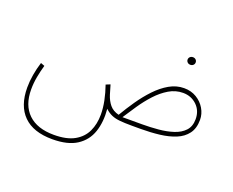

<svg xmlns="http://www.w3.org/2000/svg" viewBox="-124 -747 1466 1209"><g transform="rotate(20 609.0 -142.5)"><path d="M951.7 -511.7Q951.7 -522 959.2 -529.5Q966.8 -537.1 979 -537.1Q990.7 -537.1 998.3 -529.8Q1005.9 -522.5 1005.9 -511.7Q1005.9 -501 998.3 -493.7Q990.7 -486.3 979 -486.3Q966.8 -486.3 959.2 -493.9Q951.7 -501.5 951.7 -511.7ZM321.8 251.5Q194.3 251.5 128.7 186.3Q63 121.1 63 -1.5Q63 -43 70.6 -87.4Q78.1 -131.8 91.8 -175.3L117.7 -165.5Q106 -125 98.1 -82.5Q90.3 -40 90.3 1.5Q90.3 107.4 150.1 164.8Q210 222.2 321.8 222.2Q407.7 222.2 459.2 193.1Q510.7 164.1 533.9 114.3Q557.1 64.5 557.1 1.5Q557.1 -42 547.4 -90.1Q537.6 -138.2 520.5 -187L549.3 -198.7L567.9 -135.7Q579.6 -98.6 601.3 -72.3Q623 -45.9 662.6 -36.1Q692.9 -87.9 729 -140.4Q765.1 -192.9 806.9 -237.1Q848.6 -281.2 895.5 -308.1Q942.4 -335 994.1 -335Q1041 -335 1077.4 -313Q1113.8 -291 1134.5 -255.9Q1155.3 -220.7 1155.3 -181.2Q1155.3 -124 1128.4 -88.1Q1101.6 -52.2 1055.2 -33.2Q1008.8 -14.2 949.2 -7.1Q889.6 0 824.2 0H764.2Q715.3 0 683.1 -3.2Q650.9 -6.3 627.7 -16.4Q604.5 -26.4 582.5 -46.9Q590.3 39.1 567.6 106.4Q544.9 173.8 485.1 212.6Q425.3 251.5 321.8 251.5ZM997.6 -304.7Q947.8 -304.7 903.6 -278.3Q859.4 -252 821 -210.2Q782.7 -168.5 750.2 -120.6Q717.8 -72.8 690.4 -30.3H822.3Q876.5 -30.3 930.4 -35.2Q984.4 -40 1029.3 -54.7Q1074.2 -69.3 1101.1 -98.4Q1127.9 -127.4 1127.9 -175.8Q1127.9 -232.4 1090.3 -268.6Q1052.7 -304.7 997.6 -304.7Z"/></g></svg>

Font: Vazirmatn RD UI Thin
Style: Regular
Weight: 100
Designer: Saber Rastikerdar
Foundry: Saber Rastikerdar
Version: Version 33.003